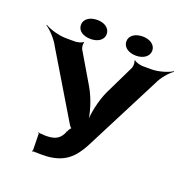

<svg xmlns="http://www.w3.org/2000/svg" viewBox="-207 -1023 1140 1176"><g transform="rotate(20 362.5 -435.0)"><path d="M180 10H195C340 10 394 -59 438 -139L695 -641C712 -680 752 -727 779 -744L776 -747C750 -730 690 -711 646 -711H585C569 -711 538 -720 532 -728L526 -726C534 -718 533 -691 528 -679L434 -485C402 -417 383 -321 385 -267H389C387 -321 359 -416 320 -482L202 -682C197 -692 194 -717 200 -724L195 -726C190 -719 161 -711 146 -711H88C39 -711 -23 -730 -52 -748L-54 -745C-26 -727 19 -680 39 -640L292 -218C294 -214 305 -202 310 -202L309 -206C305 -206 296 -193 294 -190L288 -177C288 -177 289 -175 289 -176H284L285 -172C269 -133 244 -107 178 -107H168C159 -108 149 -108 140 -109H134C132 -109 129 -112 128 -113L124 -110C125 -109 129 -107 129 -105L131 3C131 5 127 8 126 9L130 12C131 11 136 8 138 9H141L142 7L145 11L148 9C158 9 170 10 180 10ZM229 -758C277 -758 312 -782 312 -820C312 -857 277 -882 229 -882C181 -882 144 -858 144 -820C144 -781 180 -758 229 -758ZM525 -757C573 -757 609 -782 609 -820C609 -857 573 -882 525 -882C477 -882 440 -858 440 -820C440 -782 476 -757 525 -757Z"/></g></svg>

Font: Asimov
Style: EdgeWide
Weight: 500
Designer: Google
Version: Version 2.000980: 2014